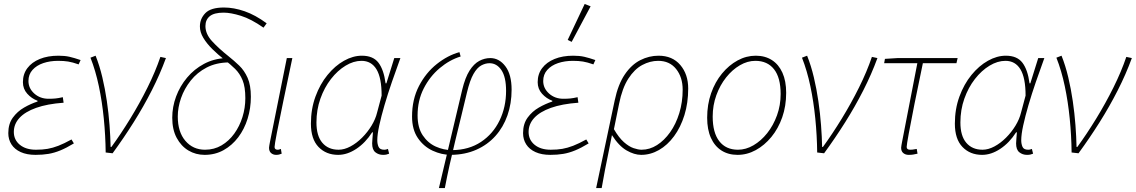

<svg xmlns="http://www.w3.org/2000/svg" viewBox="-20 -772 5750 972"><path d="M160 12Q116 12 85 -2Q54 -16 38 -41Q22 -66 22 -98Q22 -145 45 -176.5Q68 -208 102 -227.5Q136 -247 170 -258V-262Q140 -273 118 -297.5Q96 -322 96 -356Q96 -397 118.5 -427Q141 -457 181.5 -473.5Q222 -490 276 -490Q308 -490 332 -484.5Q356 -479 388 -468L378 -446Q347 -457 325 -460.5Q303 -464 274 -464Q233 -464 199 -452.5Q165 -441 144.5 -418Q124 -395 124 -362Q124 -325 153.5 -298.5Q183 -272 226 -272Q246 -272 261 -273.5Q276 -275 298 -280L302 -252Q219 -246 163 -226Q107 -206 78.5 -175Q50 -144 50 -104Q50 -64 80.5 -39Q111 -14 162 -14Q195 -14 221 -18.5Q247 -23 275.5 -34Q304 -45 342 -66L354 -46Q316 -23 285.5 -10.5Q255 2 225.5 7Q196 12 160 12Z M515 0Q514 -86 505.5 -171.5Q497 -257 480.5 -335.5Q464 -414 438 -480L464 -490Q484 -440 498 -381Q512 -322 521 -260Q530 -198 534.5 -138.5Q539 -79 540 -28H544Q592 -94 639.5 -171.5Q687 -249 727 -329.5Q767 -410 792 -484L820 -478Q790 -396 748.5 -314.5Q707 -233 657 -153.5Q607 -74 550 4Z M1016 12Q971 12 934 -10Q897 -32 874.5 -74Q852 -116 852 -176Q852 -231 871.5 -283.5Q891 -336 927 -379Q963 -422 1012.5 -448.5Q1062 -475 1122 -478L1137 -456Q1074 -455 1026 -430Q978 -405 945.5 -364Q913 -323 896.5 -275.5Q880 -228 880 -182Q880 -104 918.5 -59Q957 -14 1018 -14Q1064 -14 1101.5 -36Q1139 -58 1166 -95.5Q1193 -133 1207.5 -179.5Q1222 -226 1222 -275Q1222 -332 1208 -366Q1194 -400 1170 -423.5Q1146 -447 1116 -470Q1084 -495 1055.5 -523Q1027 -551 1009.5 -580Q992 -609 992 -638Q992 -677 1019.5 -705.5Q1047 -734 1114 -734Q1164 -734 1218.5 -715Q1273 -696 1330 -654L1314 -632Q1251 -676 1199.5 -692Q1148 -708 1112 -708Q1064 -708 1042 -690Q1020 -672 1020 -640Q1020 -600 1053.5 -563.5Q1087 -527 1136 -488Q1165 -465 1191 -440Q1217 -415 1233.5 -378Q1250 -341 1250 -282Q1250 -224 1233.5 -171Q1217 -118 1186 -77Q1155 -36 1112 -12Q1069 12 1016 12Z M1378 12Q1363 12 1352.5 3Q1342 -6 1342 -24Q1342 -29 1343.5 -36Q1345 -43 1346 -50L1432 -478H1460Q1435 -359 1414.5 -261Q1394 -163 1382 -101Q1370 -39 1370 -28Q1370 -21 1374 -17.5Q1378 -14 1385 -14Q1388 -14 1391.5 -14.5Q1395 -15 1402 -18L1406 6Q1399 9 1392.5 10.5Q1386 12 1378 12Z M1692 12Q1631 12 1592.5 -28Q1554 -68 1554 -146Q1554 -220 1577 -283Q1600 -346 1638 -392.5Q1676 -439 1721.5 -464.5Q1767 -490 1812 -490Q1869 -490 1896 -454.5Q1923 -419 1932 -350H1936L1976 -478H2007Q1985 -418 1964 -357Q1943 -296 1926.5 -239.5Q1910 -183 1900 -137Q1890 -91 1890 -62Q1890 -43 1896.5 -28.5Q1903 -14 1925 -14Q1931 -14 1936 -15.5Q1941 -17 1944 -18L1950 6Q1942 9 1936 10.5Q1930 12 1919 12Q1897 12 1880.5 -1Q1864 -14 1864 -46Q1864 -55 1865.5 -70.5Q1867 -86 1868 -102H1864Q1830 -49 1784 -18.5Q1738 12 1692 12ZM1694 -14Q1723 -14 1754 -30.5Q1785 -47 1813 -75Q1841 -103 1861 -136Q1881 -169 1889 -202L1912 -288Q1912 -378 1886 -421Q1860 -464 1810 -464Q1770 -464 1729.5 -439.5Q1689 -415 1655.5 -372Q1622 -329 1602 -272.5Q1582 -216 1582 -152Q1582 -84 1612 -49Q1642 -14 1694 -14Z M2202 180 2320 -318Q2335 -380 2357 -414.5Q2379 -449 2406 -463.5Q2433 -478 2462 -478Q2507 -478 2538.5 -436.5Q2570 -395 2570 -318Q2570 -248 2549 -188Q2528 -128 2488 -83.5Q2448 -39 2391.5 -14Q2335 11 2264 12L2270 -12Q2354 -13 2415 -53.5Q2476 -94 2509 -162Q2542 -230 2542 -312Q2542 -382 2518.5 -417Q2495 -452 2458 -452Q2437 -452 2416 -440.5Q2395 -429 2377 -397.5Q2359 -366 2344 -304Q2330 -245 2315 -183.5Q2300 -122 2285 -60.5Q2270 1 2256.5 61.5Q2243 122 2232 180ZM2262 12Q2216 12 2170.5 -9Q2125 -30 2095.5 -73Q2066 -116 2066 -182Q2066 -269 2101 -336.5Q2136 -404 2191.5 -448Q2247 -492 2306 -508L2312 -486Q2256 -469 2206 -427Q2156 -385 2125 -324Q2094 -263 2094 -188Q2094 -126 2120 -87Q2146 -48 2186 -30Q2226 -12 2268 -12Z M2766 12Q2722 12 2691 -2Q2660 -16 2644 -41Q2628 -66 2628 -98Q2628 -145 2651 -176.5Q2674 -208 2708 -227.5Q2742 -247 2776 -258V-262Q2746 -273 2724 -297.5Q2702 -322 2702 -356Q2702 -397 2724.5 -427Q2747 -457 2787.5 -473.5Q2828 -490 2882 -490Q2914 -490 2938 -484.5Q2962 -479 2994 -468L2984 -446Q2953 -457 2931 -460.5Q2909 -464 2880 -464Q2839 -464 2805 -452.5Q2771 -441 2750.5 -418Q2730 -395 2730 -362Q2730 -325 2759.5 -298.5Q2789 -272 2832 -272Q2852 -272 2867 -273.5Q2882 -275 2904 -280L2908 -252Q2825 -246 2769 -226Q2713 -206 2684.5 -175Q2656 -144 2656 -104Q2656 -64 2686.5 -39Q2717 -14 2768 -14Q2801 -14 2827 -18.5Q2853 -23 2881.5 -34Q2910 -45 2948 -66L2960 -46Q2922 -23 2891.5 -10.5Q2861 2 2831.5 7Q2802 12 2766 12ZM2874 -560 2854 -570 2940 -752 2970 -740Z M2998 180 3092 -264Q3109 -345 3143 -395Q3177 -445 3221.5 -467.5Q3266 -490 3314 -490Q3384 -490 3424 -443Q3464 -396 3464 -324Q3464 -251 3445 -189.5Q3426 -128 3392.5 -82.5Q3359 -37 3316 -12.5Q3273 12 3226 12Q3191 12 3152 -10.5Q3113 -33 3078 -88Q3068 -36 3059.5 5Q3051 46 3043 87Q3035 128 3026 180ZM3228 -14Q3269 -14 3306 -37.5Q3343 -61 3372.5 -102.5Q3402 -144 3419 -199.5Q3436 -255 3436 -318Q3436 -381 3403 -422.5Q3370 -464 3312 -464Q3271 -464 3231.5 -443Q3192 -422 3161 -374Q3130 -326 3114 -246L3088 -118Q3113 -75 3138.5 -52.5Q3164 -30 3187.5 -22Q3211 -14 3228 -14Z M3714 12Q3667 12 3632.5 -10Q3598 -32 3579 -74Q3560 -116 3560 -176Q3560 -243 3580 -300Q3600 -357 3635 -399.5Q3670 -442 3714 -466Q3758 -490 3806 -490Q3853 -490 3887.5 -468Q3922 -446 3941 -404Q3960 -362 3960 -302Q3960 -235 3940 -178Q3920 -121 3885 -78.5Q3850 -36 3806 -12Q3762 12 3714 12ZM3716 -14Q3756 -14 3794.5 -36.5Q3833 -59 3864 -98Q3895 -137 3913.5 -188Q3932 -239 3932 -296Q3932 -379 3898.5 -421.5Q3865 -464 3804 -464Q3764 -464 3725.5 -441.5Q3687 -419 3656 -380Q3625 -341 3606.5 -290Q3588 -239 3588 -182Q3588 -100 3621.5 -57Q3655 -14 3716 -14Z M4117 0Q4116 -86 4107.5 -171.5Q4099 -257 4082.5 -335.5Q4066 -414 4040 -480L4066 -490Q4086 -440 4100 -381Q4114 -322 4123 -260Q4132 -198 4136.5 -138.5Q4141 -79 4142 -28H4146Q4194 -94 4241.5 -171.5Q4289 -249 4329 -329.5Q4369 -410 4394 -484L4422 -478Q4392 -396 4350.5 -314.5Q4309 -233 4259 -153.5Q4209 -74 4152 4Z M4580 12Q4564 12 4553 3Q4542 -6 4542 -24Q4542 -29 4543.5 -36Q4545 -43 4546 -50L4624 -452H4456L4460 -474L4524 -478H4828L4822 -452H4652Q4628 -338 4609.5 -245.5Q4591 -153 4580.5 -95.5Q4570 -38 4570 -28Q4570 -21 4574.5 -17.5Q4579 -14 4587 -14Q4593 -14 4599 -14.5Q4605 -15 4621 -18L4625 6Q4611 9 4602.5 10.5Q4594 12 4580 12Z M4952 12Q4891 12 4852.5 -28Q4814 -68 4814 -146Q4814 -220 4837 -283Q4860 -346 4898 -392.5Q4936 -439 4981.5 -464.5Q5027 -490 5072 -490Q5129 -490 5156 -454.5Q5183 -419 5192 -350H5196L5236 -478H5267Q5245 -418 5224 -357Q5203 -296 5186.5 -239.5Q5170 -183 5160 -137Q5150 -91 5150 -62Q5150 -43 5156.5 -28.5Q5163 -14 5185 -14Q5191 -14 5196 -15.5Q5201 -17 5204 -18L5210 6Q5202 9 5196 10.5Q5190 12 5179 12Q5157 12 5140.5 -1Q5124 -14 5124 -46Q5124 -55 5125.5 -70.5Q5127 -86 5128 -102H5124Q5090 -49 5044 -18.5Q4998 12 4952 12ZM4954 -14Q4983 -14 5014 -30.5Q5045 -47 5073 -75Q5101 -103 5121 -136Q5141 -169 5149 -202L5172 -288Q5172 -378 5146 -421Q5120 -464 5070 -464Q5030 -464 4989.5 -439.5Q4949 -415 4915.5 -372Q4882 -329 4862 -272.5Q4842 -216 4842 -152Q4842 -84 4872 -49Q4902 -14 4954 -14Z M5405 0Q5404 -86 5395.5 -171.5Q5387 -257 5370.5 -335.5Q5354 -414 5328 -480L5354 -490Q5374 -440 5388 -381Q5402 -322 5411 -260Q5420 -198 5424.5 -138.5Q5429 -79 5430 -28H5434Q5482 -94 5529.5 -171.5Q5577 -249 5617 -329.5Q5657 -410 5682 -484L5710 -478Q5680 -396 5638.5 -314.5Q5597 -233 5547 -153.5Q5497 -74 5440 4Z"/></svg>

Font: Source Sans Variable
Style: Italic
Weight: 200
Italic angle: -11°
Designer: Paul D. Hunt
Foundry: Adobe Systems Incorporated
Version: Version 3.006;hotconv 1.0.111;makeotfexe 2.5.65597